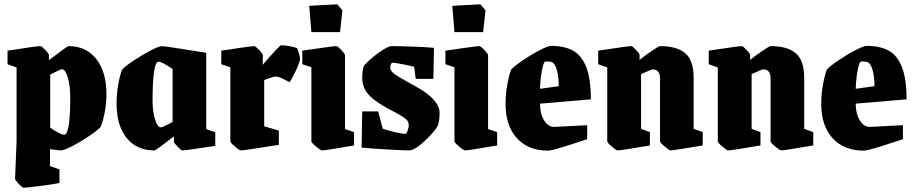

<svg xmlns="http://www.w3.org/2000/svg" viewBox="-20 -686 4246 891"><path d="M50 144 57 -34V-373L15 -388V-451L37 -454Q150 -472 168 -472Q173 -472 190 -454.5Q207 -437 207 -431V-407Q292 -472 298 -472Q380 -472 427 -412Q474 -352 474 -248Q474 -207 466 -165Q458 -123 447 -97Q434 -82 395 -55.5Q356 -29 316.5 -8.5Q277 12 262 12Q250 12 212 6V85L256 100V163Q231 169 167 177Q103 185 89 185Q84 185 67 167.5Q50 150 50 144ZM306 -234Q306 -288 294.5 -326.5Q283 -365 267 -365Q263 -365 231 -349L213 -340V-94Q230 -81 249 -71Q268 -61 278 -61Q306 -61 306 -234Z M521 -206Q521 -249 528.5 -293Q536 -337 547 -363Q560 -378 599.5 -404.5Q639 -431 678.5 -451.5Q718 -472 732 -472Q742 -472 823.5 -459Q905 -446 937 -441V-87L979 -72V-9Q841 12 826 12Q821 12 804 -5.5Q787 -23 787 -29V-53Q703 12 697 12Q614 12 567.5 -46Q521 -104 521 -206ZM781 -120V-366Q761 -380 740 -391Q719 -402 712 -399Q688 -386 688 -219Q688 -168 699.5 -131.5Q711 -95 727 -95Q733 -95 756 -107Q779 -119 781 -120Z M1049 -30V-374L1007 -388V-451Q1145 -472 1160 -472Q1165 -472 1182.5 -454Q1200 -436 1200 -430L1199 -385Q1277 -476 1285 -476Q1314 -476 1359 -463Q1360 -459 1366 -442Q1372 -425 1372 -412Q1372 -398 1350 -352Q1328 -306 1323 -305Q1321 -306 1296.5 -318.5Q1272 -331 1258 -331Q1253 -331 1232 -324Q1211 -317 1206 -314V-100L1274 -80V-14Q1114 12 1097 12Q1091 12 1070 -6Q1049 -24 1049 -30Z M1425 -30V-374L1383 -388V-451Q1526 -472 1541 -472Q1547 -472 1564 -454Q1581 -436 1581 -430V-87L1623 -73V-11Q1489 12 1475 12Q1468 12 1446.5 -6Q1425 -24 1425 -30ZM1425 -537 1415 -659 1545 -666 1569 -638 1558 -537Z M1658 -1 1661 -169H1735L1756 -89Q1781 -80 1814 -72.5Q1847 -65 1861 -65Q1867 -65 1872 -81Q1877 -97 1877 -104Q1877 -122 1863 -134Q1849 -146 1815 -164Q1789 -177 1775 -185Q1707 -224 1684 -254.5Q1661 -285 1661 -326Q1661 -357 1668 -379Q1689 -406 1734 -439Q1779 -472 1798 -472Q1838 -472 1901.5 -469.5Q1965 -467 1994 -464L1991 -320H1909L1902 -376Q1893 -379 1853 -387Q1813 -395 1803 -395Q1797 -395 1794 -387.5Q1791 -380 1791 -373Q1791 -356 1813.5 -340.5Q1836 -325 1873 -305Q1881 -301 1924.5 -276Q1968 -251 1994 -221.5Q2020 -192 2020 -162Q2020 -124 2011 -101Q2000 -82 1974.5 -55Q1949 -28 1922.5 -8Q1896 12 1879 12Q1853 12 1775.5 7.5Q1698 3 1658 -1Z M2089 -30V-374L2047 -388V-451Q2190 -472 2205 -472Q2211 -472 2228 -454Q2245 -436 2245 -430V-87L2287 -73V-11Q2153 12 2139 12Q2132 12 2110.5 -6Q2089 -24 2089 -30ZM2089 -537 2079 -659 2209 -666 2233 -638 2222 -537Z M2326 -204Q2326 -248 2334 -292.5Q2342 -337 2352 -363Q2365 -378 2404.5 -405Q2444 -432 2483.5 -452.5Q2523 -473 2538 -473Q2600 -473 2640 -450.5Q2680 -428 2701 -373.5Q2722 -319 2722 -225L2486 -205Q2486 -158 2505 -127.5Q2524 -97 2551 -97L2705 -105V-40Q2664 -26 2601.5 -6.5Q2539 13 2524 13Q2431 13 2378.5 -45Q2326 -103 2326 -204ZM2540 -398Q2533 -400 2523 -400.5Q2513 -401 2510 -400Q2503 -399 2495.5 -362.5Q2488 -326 2486 -274L2573 -286Q2573 -331 2564 -362Q2555 -393 2540 -398Z M2798 -30V-373L2756 -388V-451Q2895 -472 2910 -472Q2915 -472 2931.5 -454.5Q2948 -437 2948 -431V-408Q2973 -428 3005 -450Q3037 -472 3043 -472Q3121 -472 3160 -439Q3199 -406 3199 -324V-88L3241 -73V-11Q3105 12 3092 12Q3086 12 3064.5 -6Q3043 -24 3043 -30V-322Q3043 -364 3009 -364Q3003 -364 2955 -342V-88L2996 -73V-11Q2861 12 2846 12Q2840 12 2819 -6Q2798 -24 2798 -30Z M3311 -30V-373L3269 -388V-451Q3408 -472 3423 -472Q3428 -472 3444.5 -454.5Q3461 -437 3461 -431V-408Q3486 -428 3518 -450Q3550 -472 3556 -472Q3634 -472 3673 -439Q3712 -406 3712 -324V-88L3754 -73V-11Q3618 12 3605 12Q3599 12 3577.5 -6Q3556 -24 3556 -30V-322Q3556 -364 3522 -364Q3516 -364 3468 -342V-88L3509 -73V-11Q3374 12 3359 12Q3353 12 3332 -6Q3311 -24 3311 -30Z M3791 -204Q3791 -248 3799 -292.5Q3807 -337 3817 -363Q3830 -378 3869.5 -405Q3909 -432 3948.5 -452.5Q3988 -473 4003 -473Q4065 -473 4105 -450.5Q4145 -428 4166 -373.5Q4187 -319 4187 -225L3951 -205Q3951 -158 3970 -127.5Q3989 -97 4016 -97L4170 -105V-40Q4129 -26 4066.5 -6.5Q4004 13 3989 13Q3896 13 3843.5 -45Q3791 -103 3791 -204ZM4005 -398Q3998 -400 3988 -400.5Q3978 -401 3975 -400Q3968 -399 3960.5 -362.5Q3953 -326 3951 -274L4038 -286Q4038 -331 4029 -362Q4020 -393 4005 -398Z"/></svg>

Font: Grenze ExtraBold
Style: Regular
Weight: 800
Designer: Renata Polastri
Foundry: Omnibus-Type
Version: Version 1.002; ttfautohint (v1.8)